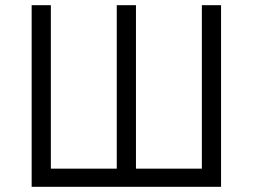

<svg xmlns="http://www.w3.org/2000/svg" viewBox="-20 -720 974 740"><path d="M102 -700H176V-70H430V-700H504V-70H758V-700H832V0H102Z"/></svg>

Font: Tilda Sans
Style: Regular
Weight: 400
Designer: ParaType Ltd
Foundry: ParaType Ltd
Version: Version 1.009